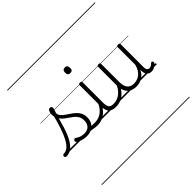

<svg xmlns="http://www.w3.org/2000/svg" viewBox="-465 -1451 2391 2391"><g transform="rotate(-45 731.0 -255.0)"><path d="M-59 17Q-72 17 -78 9.5Q-84 2 -84 -7Q-84 -16 -78 -23.5Q-72 -31 -60 -31Q-21 -31 12.5 -59.5Q46 -88 76.5 -144.5Q107 -201 135.5 -286Q164 -371 191 -483L226 -474Q199 -350 170 -258Q141 -166 106.5 -105Q72 -44 31 -13.5Q-10 17 -59 17ZM487 17Q454 17 427.5 11.5Q401 6 376 3.5Q351 1 322 12L343 -11Q380 -25 405.5 -29Q431 -33 451.5 -32Q472 -31 493 -31Q502 -31 506 -23.5Q510 -16 508.5 -7Q507 2 501.5 9.5Q496 17 487 17ZM298 19Q256 19 218 7Q180 -5 151 -27Q145 -33 144.5 -41.5Q144 -50 152 -59Q159 -68 166.5 -69.5Q174 -71 183 -65Q211 -45 238.5 -36Q266 -27 303 -27Q354 -27 383.5 -58.5Q413 -90 413 -144Q413 -186 396 -215.5Q379 -245 352 -266.5Q325 -288 295 -307.5Q265 -327 238 -350.5Q211 -374 194 -406Q177 -438 177 -485Q177 -511 187.5 -534.5Q198 -558 222 -558Q235 -558 242 -550.5Q249 -543 249 -530Q249 -519 243.5 -499.5Q238 -480 228 -456Q229 -427 247 -404.5Q265 -382 292 -363.5Q319 -345 349 -325Q379 -305 406 -280.5Q433 -256 450 -223Q467 -190 467 -144Q467 -71 421 -26Q375 19 298 19ZM0 571H550V581H0ZM0 -20H550V0H0ZM0 -505H550V-500H0ZM0 -1091H550V-1081H0Z M485 17Q474 17 468.5 9.5Q463 2 463.5 -7Q464 -16 471 -23.5Q478 -31 491 -31Q528 -31 559 -43Q590 -55 614 -75Q638 -95 656 -120Q674 -145 684 -172Q688 -183 697 -182.5Q706 -182 712 -174.5Q718 -167 715 -157Q704 -124 684 -93Q664 -62 635.5 -37Q607 -12 569 2.5Q531 17 485 17ZM550 571V581ZM550 -20V0ZM550 -505V-500ZM550 -1091V-1081Z M812 17Q774 17 748.5 6.5Q723 -4 708.5 -24Q694 -44 688 -72.5Q682 -101 682 -137V-496Q682 -506 688 -510.5Q694 -515 707 -515Q721 -515 727.5 -510.5Q734 -506 734 -496V-137Q734 -82 750.5 -56.5Q767 -31 818 -31Q827 -31 831.5 -23.5Q836 -16 835.5 -7Q835 2 829.5 9.5Q824 17 812 17ZM708 -683Q686 -683 675 -695.5Q664 -708 664 -732Q664 -757 675 -769.5Q686 -782 708 -782Q729 -782 740 -769.5Q751 -757 751 -732Q752 -707 740.5 -695Q729 -683 708 -683ZM550 571H875V581H550ZM550 -20H875V0H550ZM550 -505H875V-500H550ZM550 -1091H875V-1081H550Z M810 17Q799 17 793.5 9.5Q788 2 788.5 -7Q789 -16 796 -23.5Q803 -31 816 -31Q853 -31 884 -43Q915 -55 939 -75Q963 -95 981 -120Q999 -145 1009 -172Q1013 -183 1022 -182.5Q1031 -182 1037 -174.5Q1043 -167 1040 -157Q1029 -124 1009 -93Q989 -62 960.5 -37Q932 -12 894 2.5Q856 17 810 17ZM875 571V581ZM875 -20V0ZM875 -505V-500ZM875 -1091V-1081Z M1170 18Q1122 18 1085 -1.5Q1048 -21 1027.5 -61.5Q1007 -102 1007 -166V-496Q1007 -505 1013 -509.5Q1019 -514 1032 -514Q1046 -514 1052.5 -509.5Q1059 -505 1059 -496V-171Q1059 -127 1071.5 -95.5Q1084 -64 1110 -47Q1136 -30 1177 -30Q1206 -30 1233 -39Q1260 -48 1283 -66.5Q1306 -85 1324 -115Q1342 -145 1352 -186V-496Q1352 -506 1358.5 -510.5Q1365 -515 1379 -515Q1392 -515 1398 -510.5Q1404 -506 1404 -496V-93Q1404 -73 1408.5 -58.5Q1413 -44 1423 -36.5Q1433 -29 1447 -29Q1457 -29 1467 -32.5Q1477 -36 1487 -43Q1497 -50 1507 -61Q1513 -67 1520 -66.5Q1527 -66 1533 -59Q1538 -54 1539.5 -47Q1541 -40 1536 -34Q1525 -19 1509 -7Q1493 5 1475 12Q1457 19 1437 19Q1417 19 1402 13Q1387 7 1376 -5Q1365 -17 1359 -35Q1353 -53 1352 -76V-97Q1337 -63 1315.5 -41Q1294 -19 1270 -6Q1246 7 1220.5 12.5Q1195 18 1170 18ZM875 571H1546V581H875ZM875 -20H1546V0H875ZM875 -505H1546V-500H875ZM875 -1091H1546V-1081H875Z"/></g></svg>

Font: Playwrite PT Guides
Style: Regular
Weight: 400
Designer: Veronika Burian, José Scaglione
Foundry: TypeTogether
Version: Version 1.003